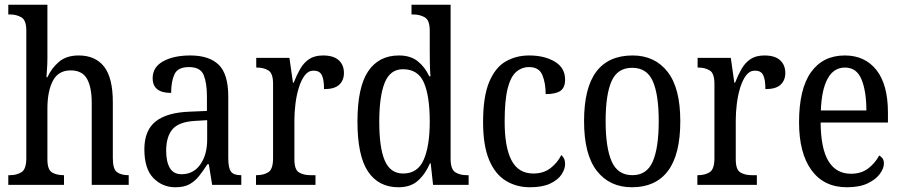

<svg xmlns="http://www.w3.org/2000/svg" viewBox="-20 -780 3807 810"><path d="M15 0V-41H23Q50 -41 70.5 -53.5Q91 -66 91 -113V-651Q91 -695 70 -707Q49 -719 23 -719H15V-760H180V-534Q180 -509 178 -484Q176 -459 176 -454H180Q197 -492 228.5 -519Q260 -546 312 -546Q382 -546 419 -499Q456 -452 456 -349V-113Q456 -66 474 -53.5Q492 -41 521 -41H523V0H367V-346Q367 -412 347 -447.5Q327 -483 278 -483Q226 -483 203 -439Q180 -395 180 -321V-108Q180 -64 199.5 -52.5Q219 -41 248 -41H250V0Z M720 10Q665 10 627 -29Q589 -68 589 -150Q589 -230 637 -268Q685 -306 783 -309L853 -312V-373Q853 -429 839.5 -463Q826 -497 777 -497Q730 -497 716 -466.5Q702 -436 702 -388Q624 -388 624 -450Q624 -497 668.5 -521.5Q713 -546 783 -546Q862 -546 902.5 -507Q943 -468 943 -372V-113Q943 -71 954.5 -56Q966 -41 995 -41H998V0H875L861 -87H855Q837 -59 819.5 -37Q802 -15 779 -2.5Q756 10 720 10ZM746 -45Q796 -45 825 -86Q854 -127 854 -191V-273L803 -270Q734 -266 707.5 -234.5Q681 -203 681 -144Q681 -98 696.5 -71.5Q712 -45 746 -45Z M1060 0V-41H1063Q1092 -41 1112 -53.5Q1132 -66 1132 -113V-427Q1132 -471 1112 -483Q1092 -495 1064 -495H1061V-536H1201L1216 -431H1219Q1231 -462 1246 -488.5Q1261 -515 1284 -530.5Q1307 -546 1343 -546Q1387 -546 1409 -526Q1431 -506 1431 -472Q1431 -441 1411 -422.5Q1391 -404 1347 -404Q1347 -445 1337.5 -463.5Q1328 -482 1303 -482Q1281 -482 1266 -462.5Q1251 -443 1241 -411Q1231 -379 1226.5 -342.5Q1222 -306 1222 -273V-108Q1222 -64 1241.5 -52.5Q1261 -41 1289 -41H1311V0Z M1661 10Q1577 10 1532.5 -56.5Q1488 -123 1488 -267Q1488 -412 1533 -479Q1578 -546 1663 -546Q1712 -546 1742.5 -521.5Q1773 -497 1791 -458H1796Q1794 -482 1793.5 -510Q1793 -538 1793 -565V-650Q1793 -695 1772 -707Q1751 -719 1723 -719H1716V-760H1881V-111Q1881 -66 1900.5 -53.5Q1920 -41 1949 -41H1957V0H1807L1797 -91H1794Q1774 -45 1743 -17.5Q1712 10 1661 10ZM1681 -48Q1742 -48 1767.5 -106Q1793 -164 1793 -267Q1793 -374 1768.5 -431Q1744 -488 1680 -488Q1626 -488 1603 -431Q1580 -374 1580 -266Q1580 -156 1603.5 -102Q1627 -48 1681 -48Z M2216 10Q2158 10 2113 -18Q2068 -46 2043 -106.5Q2018 -167 2018 -265Q2018 -372 2043.5 -433.5Q2069 -495 2113 -520.5Q2157 -546 2212 -546Q2277 -546 2320.5 -520Q2364 -494 2364 -444Q2364 -410 2344 -396.5Q2324 -383 2282 -383Q2282 -430 2268 -463.5Q2254 -497 2212 -497Q2181 -497 2157.5 -476.5Q2134 -456 2121.5 -406Q2109 -356 2109 -266Q2109 -159 2138 -103.5Q2167 -48 2230 -48Q2274 -48 2303.5 -71.5Q2333 -95 2348 -126Q2355 -120 2359.5 -111Q2364 -102 2364 -88Q2364 -67 2349 -44Q2334 -21 2301 -5.5Q2268 10 2216 10Z M2646 10Q2552 10 2498 -59Q2444 -128 2444 -269Q2444 -409 2495.5 -477.5Q2547 -546 2649 -546Q2742 -546 2796 -477.5Q2850 -409 2850 -269Q2850 -128 2798 -59Q2746 10 2646 10ZM2648 -41Q2709 -41 2734 -99Q2759 -157 2759 -269Q2759 -381 2734 -437.5Q2709 -494 2647 -494Q2585 -494 2560 -437.5Q2535 -381 2535 -269Q2535 -157 2560.5 -99Q2586 -41 2648 -41Z M2922 0V-41H2925Q2954 -41 2974 -53.5Q2994 -66 2994 -113V-427Q2994 -471 2974 -483Q2954 -495 2926 -495H2923V-536H3063L3078 -431H3081Q3093 -462 3108 -488.5Q3123 -515 3146 -530.5Q3169 -546 3205 -546Q3249 -546 3271 -526Q3293 -506 3293 -472Q3293 -441 3273 -422.5Q3253 -404 3209 -404Q3209 -445 3199.5 -463.5Q3190 -482 3165 -482Q3143 -482 3128 -462.5Q3113 -443 3103 -411Q3093 -379 3088.5 -342.5Q3084 -306 3084 -273V-108Q3084 -64 3103.5 -52.5Q3123 -41 3151 -41H3173V0Z M3553 10Q3456 10 3403.5 -62Q3351 -134 3351 -264Q3351 -405 3401.5 -475.5Q3452 -546 3544 -546Q3629 -546 3677.5 -484.5Q3726 -423 3726 -305V-263H3442Q3443 -152 3475.5 -99.5Q3508 -47 3570 -47Q3614 -47 3643.5 -70Q3673 -93 3689 -124Q3697 -120 3703 -112Q3709 -104 3709 -90Q3709 -70 3692 -46.5Q3675 -23 3640.5 -6.5Q3606 10 3553 10ZM3635 -314Q3635 -395 3614.5 -445Q3594 -495 3545 -495Q3497 -495 3471.5 -448Q3446 -401 3443 -314Z"/></svg>

Font: Noto Serif Sinhala Condensed
Style: Regular
Weight: 400
Width: 3
Designer: Jelle Bosma - Monotype Design Team
Foundry: Monotype Imaging Inc.
Version: Version 2.007; ttfautohint (v1.8.4.7-5d5b)